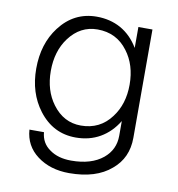

<svg xmlns="http://www.w3.org/2000/svg" viewBox="-77 -601 752 813"><g transform="rotate(10 299.0 -194.5)"><path d="M515.6 -518.6H455.1V-428.7Q424.8 -479.5 377.9 -505.9Q332 -531.2 274.4 -531.2Q176.8 -531.2 115.2 -450.2Q59.6 -377 59.6 -270.5Q59.6 -166 115.2 -92.8Q176.8 -11.7 274.4 -11.7Q333 -11.7 378.9 -38.1Q424.8 -64.5 455.1 -114.3V-50.8Q455.1 8.8 409.2 46.9Q359.4 87.9 272.5 87.9Q215.8 87.9 179.7 61.5Q142.6 36.1 138.7 -10.7H76.2Q81.1 58.6 135.7 99.6Q191.4 141.6 273.4 141.6Q388.7 141.6 453.1 85.9Q515.6 34.2 515.6 -52.7ZM287.1 -478.5Q369.1 -478.5 417 -414.1Q460.9 -356.4 460.9 -271.5Q460.9 -187.5 417 -129.9Q369.1 -65.4 287.1 -65.4Q212.9 -65.4 165 -129.9Q122.1 -187.5 122.1 -271.5Q122.1 -356.4 165 -414.1Q212.9 -478.5 287.1 -478.5Z"/></g></svg>

Font: Dotum
Style: Regular
Weight: 400
Version: Version 2.21